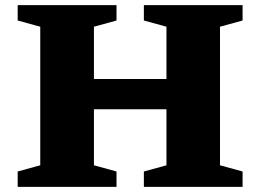

<svg xmlns="http://www.w3.org/2000/svg" viewBox="-20 -724 1008 744"><path d="M344 -83.5 431.5 -59.5V0H48.5V-59.5L136 -83.5V-620.5L48.5 -644.5V-704H431.5V-644.5L344 -620.5ZM832.5 -83.5 920 -59.5V0H537.5V-59.5L625 -83.5V-620.5L537.5 -644.5V-704H920V-644.5L832.5 -620.5ZM234.5 -300.5V-418H735V-300.5Z"/></svg>

Font: Newsreader 7pt
Style: Bold
Weight: 700
Designer: Hugues Gentile
Foundry: Production Type
Version: Version 1.003